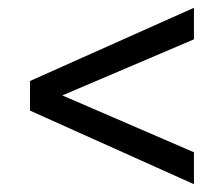

<svg xmlns="http://www.w3.org/2000/svg" viewBox="-20 -587 567 493"><path d="M478 -196V-114L57 -303V-379L478 -567V-486L140 -342Z"/></svg>

Font: Hind Vadodara
Style: Regular
Weight: 400
Designer: Hitesh Malaviya
Foundry: Indian Type Foundry
Version: Version 1.001;PS 1.0;hotconv 1.0.86;makeotf.lib2.5.63406; tt